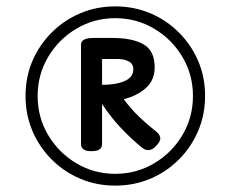

<svg xmlns="http://www.w3.org/2000/svg" viewBox="-20 -1010 723 602"><path d="M341 -428Q283 -428 232 -449.5Q181 -471 142 -510Q103 -549 81.5 -600Q60 -651 60 -709Q60 -768 81.5 -818.5Q103 -869 142 -908Q181 -947 232 -968.5Q283 -990 341 -990Q400 -990 451 -968.5Q502 -947 541 -908Q580 -869 601.5 -818.5Q623 -768 623 -709Q623 -651 601.5 -600Q580 -549 541 -510Q502 -471 451 -449.5Q400 -428 341 -428ZM341 -465Q408 -465 463.5 -498Q519 -531 552 -586.5Q585 -642 585 -709Q585 -776 552 -831.5Q519 -887 463.5 -920Q408 -953 341 -953Q275 -953 219.5 -920Q164 -887 131 -831.5Q98 -776 98 -709Q98 -642 131 -586.5Q164 -531 219.5 -498Q275 -465 341 -465ZM266 -536Q249 -536 241.5 -542Q234 -548 234 -558V-870Q234 -891 273 -891H333Q395 -891 430 -871Q465 -851 465 -799Q465 -759 438 -734.5Q411 -710 368 -699Q391 -668 415.5 -644.5Q440 -621 468 -599Q481 -589 482.5 -578.5Q484 -568 471 -554Q448 -528 424 -548Q390 -576 358.5 -609.5Q327 -643 300 -684V-558Q300 -548 292.5 -542Q285 -536 266 -536ZM300 -744Q344 -744 371 -756Q398 -768 398 -793Q398 -810 383.5 -817.5Q369 -825 350 -825H300Z"/></svg>

Font: Playwrite GB J
Style: Regular
Weight: 400
Designer: Veronika Burian, José Scaglione
Foundry: TypeTogether
Version: Version 1.002